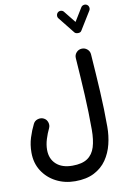

<svg xmlns="http://www.w3.org/2000/svg" viewBox="-124 -1018 886 1354"><g transform="rotate(-10 319.0 -341.5)"><path d="M598.1 -944.3Q608.4 -938 611.3 -925.5Q614.3 -913.1 607.9 -902.3L526.9 -771Q520 -759.3 502.4 -759.3Q484.9 -759.3 477.1 -768.6L383.3 -886.2Q376 -895.5 377.4 -908.2Q378.9 -920.9 388.2 -928.7Q397.9 -936.5 410.6 -935.1Q423.3 -933.6 430.7 -923.8L498 -839.8L556.2 -934.6Q562.5 -944.8 575.2 -947.8Q587.9 -950.7 598.1 -944.3ZM31.7 14.2Q31.7 -42.5 47.4 -92Q63 -141.6 84 -183.1Q93.8 -203.6 116.2 -210.4Q138.7 -217.3 159.2 -207.5Q179.2 -197.8 186.3 -175.5Q193.4 -153.3 183.6 -133.3Q168 -101.6 155.8 -62.5Q143.6 -23.4 143.6 14.2Q143.6 78.1 185.1 116.5Q226.6 154.8 301.8 154.8Q370.6 154.8 409.2 128.7Q447.8 102.5 463.4 51.8Q479 1 479 -72.3Q479 -197.3 472.4 -321Q465.8 -444.8 455.6 -587.4Q453.6 -610.4 468.8 -627.7Q483.9 -645 506.8 -646.5Q529.8 -647.9 547.1 -633.1Q564.5 -618.2 565.9 -595.2Q576.2 -452.6 583.3 -326.7Q590.3 -200.7 590.3 -72.3Q590.3 -8.8 575.4 51.5Q560.5 111.8 527.1 160.4Q493.7 209 438.2 237.5Q382.8 266.1 301.8 266.1Q227.1 266.1 165.8 234.4Q104.5 202.6 68.1 146Q31.7 89.4 31.7 14.2Z"/></g></svg>

Font: Mikhak-DS2-FD SemiBold
Style: Regular
Weight: 600
Designer: Amin Abedi
Version: Version 3.2